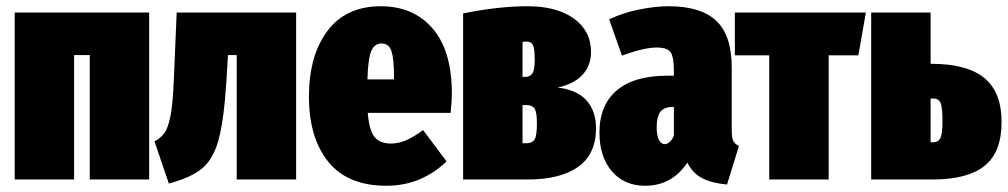

<svg xmlns="http://www.w3.org/2000/svg" viewBox="-20 -574 3223 614"><path d="M267 0V-398H217V0H27V-534H457V0Z M927 -534V0H737V-398H709L704 -314Q696 -189 679 -127Q662 -65 626.5 -35.5Q591 -6 520 13L474 -122Q495 -133 506.5 -149.5Q518 -166 525.5 -205Q533 -244 536 -321L545 -534Z M1421 -213H1156Q1161 -155 1178.5 -135Q1196 -115 1230 -115Q1255 -115 1279 -125.5Q1303 -136 1333 -158L1408 -58Q1373 -23 1324 -1.5Q1275 20 1215 20Q1092 20 1030 -56.5Q968 -133 968 -265Q968 -396 1027 -475Q1086 -554 1198 -554Q1302 -554 1363.5 -483Q1425 -412 1425 -274Q1425 -249 1421 -213ZM1240 -328Q1240 -385 1232 -410Q1224 -435 1200 -435Q1178 -435 1167.5 -411.5Q1157 -388 1155 -320H1240Z M1886 -164Q1886 -81 1829 -40.5Q1772 0 1667 0H1461V-531Q1573 -554 1667 -554Q1761 -554 1815.5 -514.5Q1870 -475 1870 -408Q1870 -364 1842.5 -334.5Q1815 -305 1763 -294Q1825 -287 1855.5 -253Q1886 -219 1886 -164ZM1651 -440V-328H1659Q1674 -328 1682 -338.5Q1690 -349 1690 -383Q1690 -420 1684 -430.5Q1678 -441 1664 -441Q1657 -441 1651 -440ZM1697 -179Q1697 -214 1690 -226Q1683 -238 1663 -238H1651V-116H1665Q1682 -116 1689.5 -128Q1697 -140 1697 -179Z M2343 -107 2305 16Q2257 12 2226 -4Q2195 -20 2178 -54Q2129 20 2043 20Q1976 20 1936.5 -26.5Q1897 -73 1897 -150Q1897 -238 1952.5 -285Q2008 -332 2115 -332H2135V-347Q2135 -392 2124.5 -407Q2114 -422 2080 -422Q2039 -422 1969 -396L1928 -512Q1969 -532 2021 -543Q2073 -554 2119 -554Q2221 -554 2270.5 -507.5Q2320 -461 2320 -358V-159Q2320 -135 2324.5 -124.5Q2329 -114 2343 -107ZM2135 -140V-232H2131Q2104 -232 2092 -216.5Q2080 -201 2080 -168Q2080 -141 2087 -127Q2094 -113 2106 -113Q2114 -113 2122 -120.5Q2130 -128 2135 -140Z M2749 -534 2725 -397H2630V0H2440V-397H2330V-534Z M3183 -184Q3183 -87 3128.5 -43.5Q3074 0 2962 0H2766V-534H2956V-370H2957Q3073 -370 3128 -324.5Q3183 -279 3183 -184ZM2994 -187Q2994 -230 2988 -244.5Q2982 -259 2964 -259H2956V-119H2964Q2981 -119 2987.5 -133Q2994 -147 2994 -187Z"/></svg>

Font: Fira Sans Extra Condensed Black
Style: Regular
Weight: 900
Width: 1
Designer: Carrois Corporate & Edenspiekermann AG
Foundry: Carrois Corporate GbR & Edenspiekermann AG
Version: Version 4.203